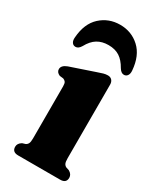

<svg xmlns="http://www.w3.org/2000/svg" viewBox="-177 -737 656 795"><g transform="rotate(30 151.0 -340.0)"><path d="M238.5 -444.5V-92.5Q238.5 -75 242.2 -67.5Q246 -60 253.5 -56.5L267.5 -52Q285 -42 285 -25.5Q285 0 256 0H55.5Q26.5 0 26.5 -25.5Q26.5 -41.5 44 -52L58.5 -56.5Q66 -60 69.8 -67.5Q73.5 -75 73.5 -92.5V-340.5Q73.5 -355 69.5 -360.8Q65.5 -366.5 57.5 -369.5L40 -371.5Q22.5 -379 22.5 -394Q22.5 -412 48.5 -422L163.5 -461Q180.5 -467 191 -470Q201.5 -473 212 -473Q224.5 -473 231.5 -465Q238.5 -457 238.5 -444.5ZM151.5 -583Q121 -583 98.8 -569.5Q76.5 -556 60 -525.5Q49.5 -508 36 -508Q24.5 -508 18.8 -517Q13 -526 14.5 -541Q19.5 -609 58.2 -644.5Q97 -680 151.5 -680Q206 -680 244.5 -644.5Q283 -609 288.5 -541Q290 -526 284 -517Q278 -508 267 -508Q253.5 -508 243 -525.5Q226.5 -555 205 -569Q183.5 -583 151.5 -583Z"/></g></svg>

Font: Fraunces 72pt S050
Style: Bold
Weight: 700
Version: Version 1.000; ttfautohint (v1.8.3)